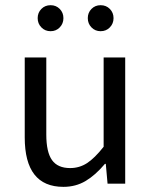

<svg xmlns="http://www.w3.org/2000/svg" viewBox="-20 -707 584 739"><path d="M224.1 12.2Q75.2 12.2 75.2 -178.2V-485.8H158.2V-189Q158.2 -121.6 180.2 -90.8Q202.1 -60.1 250 -60.1Q285.6 -60.1 314.9 -79.1Q344.2 -98.1 378.9 -142.1V-485.8H461.9V0H394L387.2 -76.2H383.8Q347.2 -32.7 309.3 -10.3Q271.5 12.2 224.1 12.2ZM174.8 -586.9Q153.3 -586.9 139.2 -601.6Q125 -616.2 125 -637.2Q125 -658.2 139.2 -672.6Q153.3 -687 174.8 -687Q195.8 -687 210 -672.6Q224.1 -658.2 224.1 -637.2Q224.1 -616.2 210 -601.6Q195.8 -586.9 174.8 -586.9ZM367.2 -586.9Q346.2 -586.9 332 -601.6Q317.9 -616.2 317.9 -637.2Q317.9 -658.2 332 -672.6Q346.2 -687 367.2 -687Q388.7 -687 402.8 -672.6Q417 -658.2 417 -637.2Q417 -616.2 402.8 -601.6Q388.7 -586.9 367.2 -586.9Z"/></svg>

Font: Source Sans Pro
Style: Regular
Weight: 400
Designer: Paul D. Hunt
Foundry: Adobe Systems Incorporated
Version: Version 3.006;hotconv 1.0.111;makeotfexe 2.5.65597